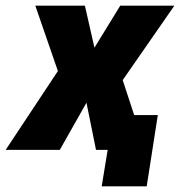

<svg xmlns="http://www.w3.org/2000/svg" viewBox="-60 -526 676 674"><path d="M297 128 318 0H282L301 -122H494L455 128ZM-40 0 166 -311 169 -202 64 -506H238L274 -348H265L362 -506H552L341 -202L351 -305L451 0H277L243 -168H245L150 0Z"/></svg>

Font: Nunito Sans 7pt Condensed Black
Style: Italic
Weight: 900
Width: 3
Italic angle: -9°
Designer: Vernon Adams
Foundry: Vernon Adams
Version: Version 3.101;gftools[0.9.27]